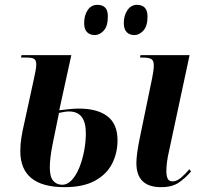

<svg xmlns="http://www.w3.org/2000/svg" viewBox="-20 -764 830 794"><path d="M247 10Q64 10 64 -139Q64 -167 68.5 -195.5Q73 -224 80 -253L119 -432Q124 -455 127 -471Q130 -487 130 -498Q130 -512 123 -519Q116 -526 89 -526H67L69 -536H275L225 -308Q249 -311 269.5 -313Q290 -315 306 -315Q383 -315 424.5 -283Q466 -251 466 -184Q466 -131 443.5 -87Q421 -43 372.5 -16.5Q324 10 247 10ZM237 0Q259 0 277 -19.5Q295 -39 308 -71Q321 -103 328 -140.5Q335 -178 335 -213Q335 -303 266 -303Q248 -303 224 -297Q210 -229 198 -170Q186 -111 186 -71Q186 -33 200 -16.5Q214 0 237 0ZM646 10Q544 10 544 -90Q544 -107 547.5 -133.5Q551 -160 560 -203L609 -440Q612 -455 614 -468.5Q616 -482 616 -495Q616 -512 607 -519Q598 -526 569 -526H559L561 -536H764L680 -144Q673 -114 670.5 -93.5Q668 -73 668 -56Q668 -38 673 -26Q678 -14 694 -14Q711 -14 729 -29.5Q747 -45 763 -64L770 -55Q747 -28 719.5 -9Q692 10 646 10ZM536 -619Q516 -619 504 -631Q492 -643 492 -669Q492 -700 507 -722Q522 -744 547 -744Q567 -744 578.5 -732.5Q590 -721 590 -695Q590 -656 573 -637.5Q556 -619 536 -619ZM372 -619Q352 -619 340 -631Q328 -643 328 -669Q328 -700 342.5 -722Q357 -744 383 -744Q403 -744 414.5 -733Q426 -722 426 -696Q426 -656 409 -637.5Q392 -619 372 -619Z"/></svg>

Font: Noto Serif Display ExtraCondensed
Style: Bold Italic
Weight: 700
Width: 2
Italic angle: -12°
Designer: Monotype Design Team
Foundry: Monotype Imaging Inc.
Version: Version 2.009